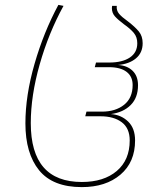

<svg xmlns="http://www.w3.org/2000/svg" viewBox="-20 -756 659 786"><path d="M84 -251Q84 -365 121.5 -495Q159 -625 219 -736L240 -732Q179 -621 142.5 -492.5Q106 -364 106 -252Q106 -11 315 -11Q405 -11 458 -56Q511 -101 511 -181Q511 -231 478.5 -255.5Q446 -280 391 -280H329L334 -299H397Q453 -299 488 -327Q523 -355 523 -408Q523 -443 498 -462Q473 -481 426 -481H368L373 -500H427Q481 -500 511.5 -520.5Q542 -541 542 -579Q542 -604 528 -621Q514 -638 487 -657Q463 -675 450.5 -689Q438 -703 438 -723L439 -732H458Q456 -713 467.5 -699.5Q479 -686 503 -669Q533 -646 548.5 -627Q564 -608 564 -579Q564 -540 536.5 -517Q509 -494 463 -490Q500 -488 522.5 -466.5Q545 -445 545 -407Q545 -356 515 -326Q485 -296 434 -289Q476 -286 504.5 -258.5Q533 -231 533 -181Q533 -92 473 -41Q413 10 315 10Q196 10 140 -59Q84 -128 84 -251Z"/></svg>

Font: FiraGO Thin
Style: Italic
Weight: 100
Italic angle: -8°
Designer: bBox Type GmbH
Foundry: bBox Type GmbH
Version: Version 1.001